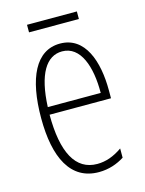

<svg xmlns="http://www.w3.org/2000/svg" viewBox="-103 -711 594 785"><g transform="rotate(-15 194.0 -319.0)"><path d="M300 -648H89V-616H300ZM199 -539C96 -539 46 -433 46 -264C46 -97 98 10 218 10C260 10 296 -3 326 -22V-61C290 -36 256 -24 220 -24C128 -24 83 -109 83 -269H343V-303C343 -425 305 -539 199 -539ZM199 -506C277 -506 309 -412 308 -301H84C90 -439 132 -506 199 -506Z"/></g></svg>

Font: Noto Sans Gurmukhi UI ExtraCondensed ExtraLight
Style: Regular
Weight: 200
Width: 2
Designer: Jelle Bosma - Monotype Design Team
Foundry: Monotype Imaging Inc.
Version: Version 2.004